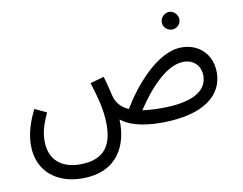

<svg xmlns="http://www.w3.org/2000/svg" viewBox="-84 -681 1300 1029"><g transform="rotate(-10 566.0 -167.0)"><path d="M897 -470C922 -470 944 -491 944 -517C944 -543 922 -566 897 -566C870 -566 848 -543 848 -517C848 -491 870 -470 897 -470ZM284 232C480 232 540 93 535 -44C572 -14 639 12 753 12C993 12 1092 -84 1092 -202C1092 -301 1023 -367 929 -367C793 -367 659 -200 594 -91C557 -107 536 -130 524 -160C516 -181 513 -207 491 -284L416 -263C440 -182 462 -115 462 -30C462 71 428 156 285 156C185 156 119 103 119 0C119 -46 131 -88 159 -149L95 -179C50 -91 43 -27 43 11C43 153 147 232 284 232ZM926 -289C986 -289 1018 -246 1018 -198C1018 -110 929 -65 768 -65C727 -65 693 -67 664 -72C735 -180 833 -289 926 -289Z"/></g></svg>

Font: Noto Sans Arabic UI Cn
Style: Regular
Weight: 400
Width: 3
Designer: Monotype Design Team, Nadine Chahine and Nizar Qandah
Foundry: Monotype Imaging Inc.
Version: Version 2.010